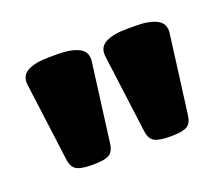

<svg xmlns="http://www.w3.org/2000/svg" viewBox="-56 -780 460 394"><g transform="rotate(-20 174.0 -583.0)"><path d="M86 -464Q63 -464 53 -470Q43 -476 41 -494L19 -663Q16 -684 32.5 -693Q49 -702 80 -702H98Q129 -702 145.5 -693Q162 -684 159 -663L137 -494Q135 -476 125 -470Q115 -464 92 -464ZM256 -464Q233 -464 223 -470Q213 -476 211 -494L189 -663Q186 -684 202.5 -693Q219 -702 250 -702H268Q299 -702 315.5 -693Q332 -684 329 -663L307 -494Q305 -476 295 -470Q285 -464 262 -464Z"/></g></svg>

Font: Asap Semi Condensed ExtraBold
Style: Regular
Weight: 800
Width: 4
Designer: Pablo Cosgaya
Foundry: Omnibus-Type
Version: Version 3.001; ttfautohint (v1.8.4.7-5d5b)